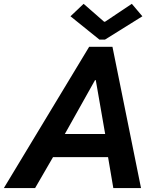

<svg xmlns="http://www.w3.org/2000/svg" viewBox="-66 -958 796 978"><path d="M388.2 -719.7H506.8L652.3 0H511.2L484.4 -157.7H204.1L112.8 0H-46.4ZM293 -875 359.9 -938.5 464.4 -847.2H468.8L605.5 -938.5L659.2 -875L468.8 -756.3H440.4ZM469.7 -275.4 421.9 -549.8H418L264.2 -275.4Z"/></svg>

Font: Reddit Sans Chocolate
Style: Bold Italic
Weight: 700
Italic angle: -11.25°
Designer: Stephen Hutchings
Version: Version 1.013